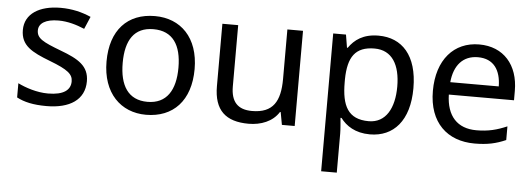

<svg xmlns="http://www.w3.org/2000/svg" viewBox="-50 -692 2982 1077"><g transform="rotate(5 1440.5 -153.0)"><path d="M434 -148C434 -234 375 -269 273 -307C170 -346 135 -364 135 -409C135 -449 174 -474 246 -474C298 -474 348 -459 393 -440L423 -510C373 -532 317 -546 252 -546C132 -546 51 -495 51 -404C51 -316 113 -284 217 -244C322 -204 349 -180 349 -140C349 -92 311 -61 222 -61C159 -61 94 -83 52 -104V-24C93 -2 145 10 220 10C351 10 434 -44 434 -148Z M1030 -269C1030 -446 928 -546 783 -546C629 -546 534 -446 534 -269C534 -91 638 10 780 10C933 10 1030 -91 1030 -269ZM625 -269C625 -396 672 -472 781 -472C890 -472 939 -396 939 -269C939 -142 890 -63 782 -63C673 -63 625 -142 625 -269Z M1617 -536H1529V-257C1529 -132 1490 -63 1371 -63C1290 -63 1252 -105 1252 -191V-536H1163V-185C1163 -49 1229 10 1358 10C1427 10 1493 -15 1528 -71H1532L1545 0H1617Z M2042 -546C1955 -546 1907 -509 1875 -463H1871L1859 -536H1787V240H1875V20C1875 -5 1871 -45 1869 -68H1875C1906 -26 1958 10 2041 10C2174 10 2262 -86 2262 -269C2262 -454 2174 -546 2042 -546ZM2026 -472C2125 -472 2171 -392 2171 -270C2171 -150 2125 -63 2028 -63C1911 -63 1875 -137 1875 -269V-286C1877 -411 1917 -472 2026 -472Z M2609 -546C2467 -546 2372 -440 2372 -264C2372 -85 2477 10 2630 10C2703 10 2751 -1 2806 -25V-102C2750 -78 2702 -65 2634 -65C2527 -65 2466 -130 2463 -251H2830V-304C2830 -450 2746 -546 2609 -546ZM2608 -474C2697 -474 2737 -412 2738 -321H2465C2474 -417 2524 -474 2608 -474Z"/></g></svg>

Font: Noto Sans Runic
Style: Regular
Weight: 400
Designer: Monotype Design Team
Foundry: Monotype Imaging Inc.
Version: Version 2.002